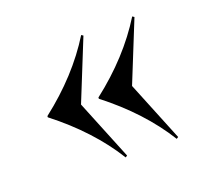

<svg xmlns="http://www.w3.org/2000/svg" viewBox="-80 -586 641 594"><g transform="rotate(-20 240.5 -288.5)"><path d="M224 -286V-290Q340 -380 408 -490L414 -486L334 -288L414 -91L408 -87Q341 -195 224 -286ZM56 -286V-290Q172 -380 240 -490L246 -486L166 -288L246 -91L240 -87Q173 -195 56 -286Z"/></g></svg>

Font: Nyght Serif
Style: Regular
Weight: 400
Designer: Maksym Kobuzan
Version: Version 0.410;July 4, 2025;FontCreator 15.0.0.2958 64-bit